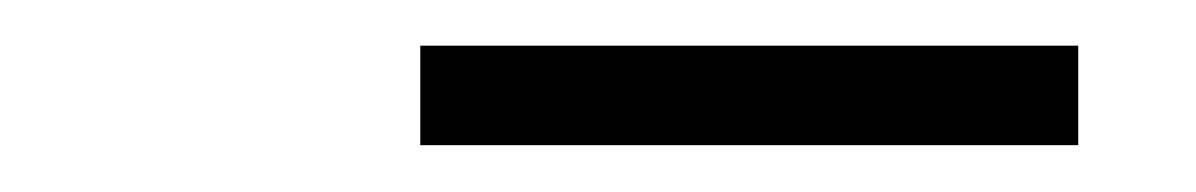

<svg xmlns="http://www.w3.org/2000/svg" viewBox="-20 -752 511 82"><path d="M159.5 -690V-732.5H440.5V-690Z"/></svg>

Font: Encode Sans SemiCondensed Light
Style: Regular
Weight: 300
Width: 4
Designer: Multiple Designers
Foundry: Impallari Type
Version: Version 3.002